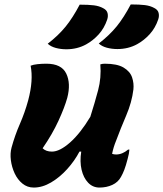

<svg xmlns="http://www.w3.org/2000/svg" viewBox="-20 -835 736 865"><path d="M569 -815Q609 -815 633 -812Q657 -809 675 -799Q691 -791 694.5 -777Q698 -763 693 -748Q680 -709 654.5 -681Q629 -653 598 -636Q558 -614 509 -614Q484 -614 461.5 -620Q439 -626 425 -639Q473 -676 505.5 -716Q538 -756 569 -815ZM339 -814Q379 -814 403 -811Q427 -808 445 -798Q461 -790 464.5 -776Q468 -762 463 -747Q450 -708 424.5 -680Q399 -652 368 -635Q328 -613 279 -613Q254 -613 231.5 -619Q209 -625 195 -638Q243 -675 275.5 -715Q308 -755 339 -814ZM118 -539Q130 -544 149.5 -546Q169 -548 189 -548Q257 -548 278.5 -503.5Q300 -459 283 -394Q271 -351 243.5 -291Q216 -231 172 -167Q187 -152 214 -152Q249 -152 295.5 -193Q342 -234 387 -309Q407 -372 422 -428.5Q437 -485 432 -545Q441 -548 452 -548Q508 -548 537 -530.5Q566 -513 575 -486.5Q584 -460 581 -432Q574 -374 548.5 -314.5Q523 -255 503 -201Q491 -172 485 -142Q493 -139 503 -139Q531 -139 557 -161H563Q562 -144 555 -119Q547 -88 540 -70Q533 -52 525 -38Q512 -14 486 -2Q460 10 428 10Q398 10 377 -12Q356 -34 347.5 -70.5Q339 -107 346 -152H338Q316 -110 282.5 -73Q249 -36 210 -13Q171 10 132 10Q103 10 81 -8Q59 -26 46 -54Q33 -82 29 -113Q25 -144 32 -170Q47 -225 69.5 -276.5Q92 -328 107 -383Q131 -473 118 -539Z"/></svg>

Font: Recursive Sn Csl St XBd
Style: Italic
Weight: 800
Italic angle: -15°
Version: Version 1.079;hotconv 1.0.112;makeotfexe 2.5.65598; ttfautoh